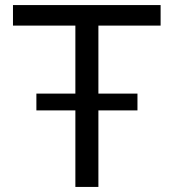

<svg xmlns="http://www.w3.org/2000/svg" viewBox="-20 -733 681 753"><path d="M122.7 -300.1V-365.9Q170.3 -365.9 214.4 -365.9Q258.5 -365.9 297.1 -365.9H344.7Q383.8 -365.9 427.9 -365.9Q472 -365.9 519.1 -365.9V-300.1Q472 -300.1 427.9 -300.1Q383.8 -300.1 344.7 -300.1H297.1Q258.5 -300.1 214.4 -300.1Q170.3 -300.1 122.7 -300.1ZM275.6 0Q275.6 -59.5 275.6 -114.6Q275.6 -169.7 275.6 -235.5V-461.6Q275.6 -528.7 275.6 -584.5Q275.6 -640.2 275.6 -699.9L311.4 -632.5H226.8Q166.3 -632.5 119.7 -632.5Q73.1 -632.5 30.9 -632.5V-713H609.9V-632.5Q568.1 -632.5 521.5 -632.5Q474.9 -632.5 414.1 -632.5H329.4L365.9 -699.9Q365.9 -640.2 365.9 -584.5Q365.9 -528.7 365.9 -461.6V-235.5Q365.9 -169.7 365.9 -114.6Q365.9 -59.5 365.9 0Z"/></svg>

Font: Commissioner Thin
Style: Regular
Weight: 100
Designer: Kostas Bartsokas
Foundry: Kostas Bartsokas
Version: Version 1.001;gftools[0.9.23]